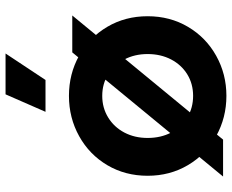

<svg xmlns="http://www.w3.org/2000/svg" viewBox="-92 -732 836 692"><g transform="rotate(-90 326.0 -386.0)"><path d="M38.5 -272Q38.5 -352.5 76.6 -417.1Q114.8 -481.8 181 -518.6Q247.2 -555.5 326.5 -555.5Q405.8 -555.5 471.5 -518.8Q537.2 -482 575.4 -417.2Q613.5 -352.5 613.5 -272Q613.5 -191 575.1 -126.2Q536.8 -61.5 470.9 -24.8Q405 12 326.5 12Q247.8 12 181.5 -24.9Q115.2 -61.8 76.9 -126.6Q38.5 -191.5 38.5 -272ZM477.2 -272Q477.2 -318.5 457.8 -355.6Q438.2 -392.8 404 -414.1Q369.8 -435.5 326.5 -435.5Q283.2 -435.5 248.5 -414.1Q213.8 -392.8 194.2 -355.6Q174.8 -318.5 174.8 -272Q174.8 -224.5 194.2 -187.2Q213.8 -150 248.5 -129Q283.2 -108 326.5 -108Q369.8 -108 404 -129Q438.2 -150 457.8 -187.4Q477.2 -224.8 477.2 -272ZM483.2 -543.5H616.2L168.8 0H35.8ZM332 -784H479.2L383.8 -640H269Z"/></g></svg>

Font: Trafiko Sans Variable
Style: Regular
Weight: 400
Designer: Gumpita Rahayu / Trafiko
Foundry: Tokotype / Trafiko
Version: Version 0.001;FEAKit 1.0